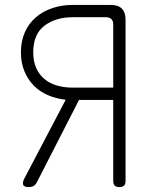

<svg xmlns="http://www.w3.org/2000/svg" viewBox="-20 -750 640 780"><path d="M440 -394V-650Q440 -665 432.5 -672.5Q425 -680 410 -680H275Q206 -680 160.5 -645.5Q115 -611 115 -537Q115 -501 127 -474Q139 -447 160.5 -429Q182 -411 211.5 -402.5Q241 -394 275 -394ZM247 -345Q208 -349 174.5 -363.5Q141 -378 117 -402.5Q93 -427 79 -461Q65 -495 65 -537Q65 -583 81 -619Q97 -655 125.5 -679.5Q154 -704 192.5 -717Q231 -730 275 -730H430Q460 -730 475 -715Q490 -700 490 -670V-15Q490 -2 484 4Q478 10 465 10Q452 10 446 4Q440 -2 440 -15V-344H301L129 -8Q124 1 116.5 5.5Q109 10 96 10Q79 10 74.5 1.5Q70 -7 79 -25Z"/></svg>

Font: Maple Mono NL Thin
Style: Regular
Weight: 250
Monospace: yes
Designer: subframe7536
Version: Version 7.000